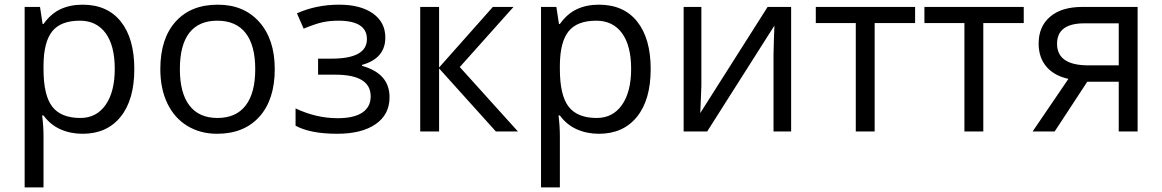

<svg xmlns="http://www.w3.org/2000/svg" viewBox="-20 -565 4994 825"><path d="M335 9.8Q282.7 9.8 239.5 -9.5Q196.3 -28.8 167 -68.8H161.1Q167 -22 167 20V240.2H85.9V-535.2H151.9L163.1 -461.9H167Q198.2 -505.9 239.7 -525.4Q281.2 -544.9 335 -544.9Q441.4 -544.9 499.3 -472.2Q557.1 -399.4 557.1 -268.1Q557.1 -136.2 498.3 -63.2Q439.5 9.8 335 9.8ZM323.2 -476.1Q241.2 -476.1 204.6 -430.7Q168 -385.3 167 -286.1V-268.1Q167 -155.3 204.6 -106.7Q242.2 -58.1 325.2 -58.1Q394.5 -58.1 433.8 -114.3Q473.1 -170.4 473.1 -269Q473.1 -369.1 433.8 -422.6Q394.5 -476.1 323.2 -476.1Z M1160.6 -268.1Q1160.6 -137.2 1094.7 -63.7Q1028.8 9.8 912.6 9.8Q840.8 9.8 785.2 -23.9Q729.5 -57.6 699.2 -120.6Q668.9 -183.6 668.9 -268.1Q668.9 -398.9 734.4 -471.9Q799.8 -544.9 916 -544.9Q1028.3 -544.9 1094.5 -470.2Q1160.6 -395.5 1160.6 -268.1ZM752.9 -268.1Q752.9 -165.5 793.9 -111.8Q835 -58.1 914.6 -58.1Q994.1 -58.1 1035.4 -111.6Q1076.7 -165 1076.7 -268.1Q1076.7 -370.1 1035.4 -423.1Q994.1 -476.1 913.6 -476.1Q834 -476.1 793.5 -423.8Q752.9 -371.6 752.9 -268.1Z M1404.8 -313Q1556.6 -313 1556.6 -397Q1556.6 -476.1 1433.6 -476.1Q1396 -476.1 1365.2 -469.2Q1334.5 -462.4 1284.7 -441.9L1255.9 -507.8Q1338.9 -544.9 1437 -544.9Q1529.3 -544.9 1582.5 -507.1Q1635.7 -469.2 1635.7 -403.8Q1635.7 -314 1535.6 -286.1V-282.2Q1597.2 -264.2 1625.5 -230.7Q1653.8 -197.3 1653.8 -147Q1653.8 -72.8 1594 -31.5Q1534.2 9.8 1428.7 9.8Q1313 9.8 1250 -24.9V-99.1Q1339.4 -57.1 1430.7 -57.1Q1501 -57.1 1536.9 -81.3Q1572.8 -105.5 1572.8 -150.9Q1572.8 -244.1 1420.9 -244.1H1346.7V-313Z M2097.7 -535.2H2186.5L1955.6 -276.9L2205.6 0H2110.8L1866.7 -271V0H1785.6V-535.2H1866.7V-274.9Z M2553.7 9.8Q2501.5 9.8 2458.3 -9.5Q2415 -28.8 2385.7 -68.8H2379.9Q2385.7 -22 2385.7 20V240.2H2304.7V-535.2H2370.6L2381.8 -461.9H2385.7Q2417 -505.9 2458.5 -525.4Q2500 -544.9 2553.7 -544.9Q2660.2 -544.9 2718 -472.2Q2775.9 -399.4 2775.9 -268.1Q2775.9 -136.2 2717 -63.2Q2658.2 9.8 2553.7 9.8ZM2542 -476.1Q2460 -476.1 2423.3 -430.7Q2386.7 -385.3 2385.7 -286.1V-268.1Q2385.7 -155.3 2423.3 -106.7Q2460.9 -58.1 2543.9 -58.1Q2613.3 -58.1 2652.6 -114.3Q2691.9 -170.4 2691.9 -269Q2691.9 -369.1 2652.6 -422.6Q2613.3 -476.1 2542 -476.1Z M2993.7 -535.2V-195.8L2990.2 -106.9L2988.8 -79.1L3278.3 -535.2H3379.4V0H3303.7V-327.1L3305.2 -391.6L3307.6 -455.1L3018.6 0H2917.5V-535.2Z M3912.1 -465.8H3738.3V0H3657.2V-465.8H3485.4V-535.2H3912.1Z M4378.9 -465.8H4205.1V0H4124V-465.8H3952.1V-535.2H4378.9Z M4511.7 0H4417L4570.8 -226.1Q4508.8 -239.7 4475.8 -279.1Q4442.9 -318.4 4442.9 -377.9Q4442.9 -451.2 4492.2 -493.2Q4541.5 -535.2 4629.9 -535.2H4868.2V0H4787.1V-213.9H4651.9ZM4522 -377Q4522 -284.2 4656.7 -284.2H4787.1V-464.8H4640.1Q4522 -464.8 4522 -377Z"/></svg>

Font: Open Sans ACDW
Style: acdw
Weight: 400
Foundry: Ascender Corporation
Version: Version 1.10